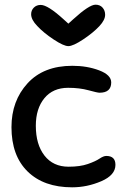

<svg xmlns="http://www.w3.org/2000/svg" viewBox="-20 -791 537 820"><path d="M139 -680Q113 -707 113 -730Q113 -747 124.5 -758.5Q136 -770 154 -770Q184 -770 251 -709L272 -690L293 -709Q361 -771 388 -771Q407 -771 418 -758.5Q429 -746 429 -728Q429 -706 405 -680Q378 -651 335 -622.5Q292 -594 272 -594Q252 -594 209 -622.5Q166 -651 139 -680ZM289 -510Q352 -510 403.5 -490.5Q455 -471 455 -439Q455 -395 405 -395Q396 -395 358 -405.5Q320 -416 271 -416Q206 -416 169.5 -371.5Q133 -327 133 -254Q133 -174 170 -126.5Q207 -79 273 -79Q322 -79 355 -90.5Q388 -102 405 -113.5Q422 -125 434 -125Q473 -125 473 -87Q473 -43 412.5 -17Q352 9 288 9Q167 9 98 -58.5Q29 -126 29 -248Q29 -360 97.5 -435Q166 -510 289 -510Z"/></svg>

Font: Sniglet
Style: Regular
Weight: 400
Designer: Haley Fiege
Foundry: Haley Fiege, Pablo Impallari, Brenda Gallo
Version: Version 2.000